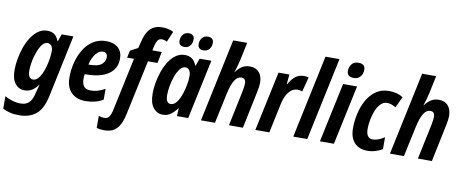

<svg xmlns="http://www.w3.org/2000/svg" viewBox="-94 -1128 4161 1731"><g transform="rotate(10 1986.5 -262.5)"><path d="M136 240Q89 240 51.5 230.5Q14 221 -14 206V92Q13 109 53 121Q93 133 133 133Q179 133 206.5 107Q234 81 246 32L252 8Q255 -5 260.5 -24.5Q266 -44 271 -63H269Q243 -27 213.5 -8.5Q184 10 145 10Q92 10 59 -32Q26 -74 26 -157Q26 -203 35.5 -257.5Q45 -312 63.5 -364.5Q82 -417 110 -460Q138 -503 174.5 -529Q211 -555 256 -555Q299 -555 323.5 -535.5Q348 -516 363 -477H365L389 -545H496L375 27Q350 143 290 191.5Q230 240 136 240ZM205 -99Q228 -99 247.5 -119Q267 -139 282 -171.5Q297 -204 307 -242Q317 -280 322 -316.5Q327 -353 327 -380Q327 -410 314 -428Q301 -446 277 -446Q255 -446 236.5 -427Q218 -408 203.5 -376.5Q189 -345 178.5 -308.5Q168 -272 163 -236.5Q158 -201 158 -174Q158 -99 205 -99Z M702 10Q621 10 573 -38Q525 -86 525 -176Q525 -247 542.5 -314.5Q560 -382 594 -436.5Q628 -491 679 -523Q730 -555 796 -555Q866 -555 905.5 -519Q945 -483 945 -421Q945 -328 872.5 -278Q800 -228 670 -228H656Q652 -206 652 -184Q652 -92 731 -92Q766 -92 795 -100.5Q824 -109 864 -130V-31Q826 -9 787 0.5Q748 10 702 10ZM682 -319Q761 -319 793 -346Q825 -373 825 -412Q825 -456 782 -456Q748 -456 718 -419Q688 -382 673 -319Z M916 240Q898 240 880 238Q862 236 846 230V121Q857 125 871 127.5Q885 130 896 130Q928 130 943 106.5Q958 83 966 42L1069 -441H1006L1020 -507L1090 -544L1101 -588Q1112 -639 1131 -679Q1150 -719 1184 -742Q1218 -765 1272 -765Q1299 -765 1325 -759.5Q1351 -754 1375 -742L1334 -645Q1323 -651 1310.5 -654.5Q1298 -658 1286 -658Q1261 -658 1248 -638Q1235 -618 1228 -586L1219 -545H1305L1284 -441H1197L1091 55Q1080 110 1060.5 151.5Q1041 193 1006.5 216.5Q972 240 916 240Z M1412 10Q1358 10 1323.5 -33Q1289 -76 1289 -160Q1288 -207 1297.5 -260.5Q1307 -314 1325 -366Q1343 -418 1370.5 -461Q1398 -504 1434.5 -529.5Q1471 -555 1516 -555Q1595 -555 1623 -477H1627L1652 -545H1759L1643 0H1540L1544 -71H1541Q1514 -35 1483.5 -12.5Q1453 10 1412 10ZM1464 -97Q1492 -97 1513.5 -122Q1535 -147 1550 -184.5Q1565 -222 1574 -260Q1583 -299 1586 -325.5Q1589 -352 1589 -376Q1589 -409 1576 -427.5Q1563 -446 1539 -446Q1513 -446 1491 -418.5Q1469 -391 1453 -348Q1437 -305 1428.5 -258Q1420 -211 1420 -173Q1420 -97 1464 -97ZM1673 -625Q1620 -625 1620 -674Q1620 -707 1639 -730.5Q1658 -754 1694 -754Q1716 -754 1730 -742Q1744 -730 1744 -706Q1744 -670 1724.5 -647.5Q1705 -625 1673 -625ZM1498 -625Q1445 -625 1445 -674Q1445 -707 1464 -730.5Q1483 -754 1519 -754Q1541 -754 1554.5 -742Q1568 -730 1568 -706Q1568 -670 1548.5 -647.5Q1529 -625 1498 -625Z M1760 0 1921 -760H2049L2016 -603Q2010 -575 2000.5 -541.5Q1991 -508 1982 -481H1984Q2009 -516 2039.5 -535.5Q2070 -555 2111 -555Q2166 -555 2196 -520.5Q2226 -486 2226 -426Q2226 -407 2222.5 -383Q2219 -359 2214 -336L2144 0H2016L2083 -318Q2087 -339 2090 -359Q2093 -379 2093 -397Q2093 -443 2052 -443Q1983 -443 1948 -280L1888 0Z M2258 0 2374 -545H2473L2465 -456H2469Q2497 -506 2529.5 -530.5Q2562 -555 2606 -555Q2628 -555 2649 -549L2614 -415Q2605 -419 2594 -421Q2583 -423 2570 -423Q2537 -423 2511.5 -402Q2486 -381 2468.5 -346Q2451 -311 2443 -269L2386 0Z M2605 0 2766 -760H2894L2733 0Z M3049 -615Q3020 -615 3003.5 -628Q2987 -641 2987 -669Q2987 -704 3007.5 -731Q3028 -758 3070 -758Q3097 -758 3114 -745.5Q3131 -733 3131 -705Q3131 -667 3109.5 -641Q3088 -615 3049 -615ZM2849 0 2965 -545H3093L2977 0Z M3283 10Q3209 10 3165.5 -35.5Q3122 -81 3122 -170Q3122 -235 3137 -302.5Q3152 -370 3184 -427.5Q3216 -485 3266 -520Q3316 -555 3385 -555Q3423 -555 3454.5 -546.5Q3486 -538 3514 -521L3466 -420Q3448 -431 3428 -438.5Q3408 -446 3387 -446Q3353 -446 3327.5 -420Q3302 -394 3285.5 -353Q3269 -312 3261 -267.5Q3253 -223 3253 -186Q3253 -99 3314 -99Q3339 -99 3365.5 -109Q3392 -119 3421 -138V-29Q3395 -13 3359.5 -1.5Q3324 10 3283 10Z M3490 0 3651 -760H3779L3746 -603Q3740 -575 3730.5 -541.5Q3721 -508 3712 -481H3714Q3739 -516 3769.5 -535.5Q3800 -555 3841 -555Q3896 -555 3926 -520.5Q3956 -486 3956 -426Q3956 -407 3952.5 -383Q3949 -359 3944 -336L3874 0H3746L3813 -318Q3817 -339 3820 -359Q3823 -379 3823 -397Q3823 -443 3782 -443Q3713 -443 3678 -280L3618 0Z"/></g></svg>

Font: Noto Sans Condensed
Style: Bold Italic
Weight: 700
Width: 3
Italic angle: -12°
Designer: Monotype Design Team
Foundry: Monotype Imaging Inc.
Version: Version 2.013; ttfautohint (v1.8.4.7-5d5b)